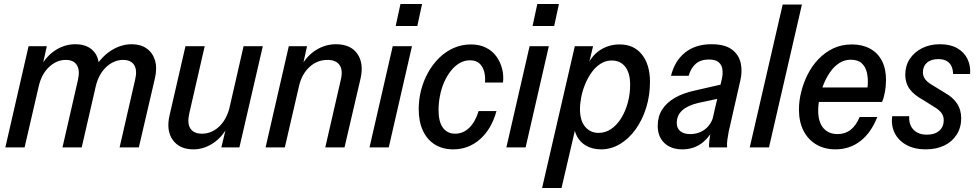

<svg xmlns="http://www.w3.org/2000/svg" viewBox="-20 -743 4919 968"><path d="M7 0 124 -510H216L192 -402H197L104 0ZM295 0 373 -340Q384 -389 367.5 -415Q351 -441 312 -441Q265 -441 227 -405Q189 -369 175 -307L185 -407Q214 -461 260.5 -490.5Q307 -520 360 -520Q427 -520 459 -476Q491 -432 472 -348L392 0ZM583 0 661 -340Q673 -389 656.5 -415Q640 -441 601 -441Q554 -441 515.5 -405Q477 -369 462 -305L457 -400Q494 -460 543 -490Q592 -520 644 -520Q689 -520 719.5 -498.5Q750 -477 761.5 -438.5Q773 -400 761 -348L680 0Z M955 10Q885 10 851 -37.5Q817 -85 835 -162L915 -510H1012L934 -170Q923 -121 940 -95Q957 -69 998 -69Q1047 -69 1085 -105Q1123 -141 1138 -203L1127 -103Q1098 -49 1052 -19.5Q1006 10 955 10ZM1096 0 1122 -108H1116L1208 -510H1305L1187 0Z M1319 0 1436 -510H1528L1504 -402H1509L1416 0ZM1620 0 1698 -340Q1710 -389 1692 -415Q1674 -441 1631 -441Q1579 -441 1540 -405Q1501 -369 1487 -307L1497 -407Q1526 -461 1573 -490.5Q1620 -520 1674 -520Q1747 -520 1781 -472.5Q1815 -425 1798 -348L1717 0Z M1843 0 1960 -510H2057L1940 0ZM1975 -612 1999 -723H2108L2084 -612Z M2265 10Q2212 10 2173 -14Q2134 -38 2112.5 -83.5Q2091 -129 2091 -193Q2091 -243 2103.5 -290.5Q2116 -338 2139.5 -379.5Q2163 -421 2195.5 -452.5Q2228 -484 2268.5 -501.5Q2309 -519 2354 -519Q2398 -519 2430.5 -502.5Q2463 -486 2483 -458Q2503 -430 2511.5 -396Q2520 -362 2516 -327H2425Q2428 -354 2421.5 -380Q2415 -406 2398 -422.5Q2381 -439 2349 -439Q2321 -439 2296.5 -424.5Q2272 -410 2252.5 -385Q2233 -360 2219 -328Q2205 -296 2198 -259.5Q2191 -223 2191 -188Q2191 -129 2213 -99Q2235 -69 2275 -69Q2315 -69 2345.5 -98.5Q2376 -128 2393 -183H2483Q2458 -92 2400 -41Q2342 10 2265 10Z M2533 0 2650 -510H2747L2630 0ZM2665 -612 2689 -723H2798L2774 -612Z M3011 10Q2969 10 2937.5 -7Q2906 -24 2889 -55.5Q2872 -87 2874 -129L2889 -130L2811 205H2713L2878 -510H2970L2947 -414L2944 -419Q2968 -468 3010.5 -493.5Q3053 -519 3104 -519Q3176 -519 3216.5 -468Q3257 -417 3257 -330Q3257 -262 3238 -200.5Q3219 -139 3185 -91.5Q3151 -44 3106 -17Q3061 10 3011 10ZM2998 -73Q3032 -73 3061 -92.5Q3090 -112 3111.5 -146.5Q3133 -181 3145 -225Q3157 -269 3157 -316Q3157 -374 3132.5 -406Q3108 -438 3064 -438Q3034 -438 3008.5 -422Q2983 -406 2963.5 -379Q2944 -352 2930.5 -319.5Q2917 -287 2910.5 -254Q2904 -221 2904 -193Q2904 -135 2930 -104Q2956 -73 2998 -73Z M3555 0Q3554 -15 3556.5 -36.5Q3559 -58 3565 -84L3559 -85L3620 -348Q3625 -372 3622 -394Q3619 -416 3603 -429.5Q3587 -443 3554 -443Q3513 -443 3488 -421.5Q3463 -400 3452 -361H3363Q3382 -437 3434.5 -478.5Q3487 -520 3567 -520Q3633 -520 3668.5 -494.5Q3704 -469 3714 -426.5Q3724 -384 3712 -335L3654 -80Q3650 -60 3647 -38.5Q3644 -17 3646 0ZM3420 10Q3363 10 3329.5 -22Q3296 -54 3296 -109Q3296 -155 3318 -190Q3340 -225 3382 -249.5Q3424 -274 3485 -287L3634 -321L3618 -249L3500 -224Q3446 -211 3419 -186Q3392 -161 3392 -123Q3392 -96 3410 -81.5Q3428 -67 3459 -67Q3504 -67 3535.5 -92Q3567 -117 3577 -159L3572 -84Q3547 -39 3508.5 -14.5Q3470 10 3420 10Z M3760 0 3926 -720H4023L3857 0Z M4192 10Q4137 10 4095.5 -14.5Q4054 -39 4031 -84Q4008 -129 4008 -191Q4008 -234 4019.5 -280Q4031 -326 4052.5 -368.5Q4074 -411 4106.5 -445Q4139 -479 4181 -499Q4223 -519 4275 -519Q4327 -519 4366 -498Q4405 -477 4426 -437Q4447 -397 4447 -340Q4447 -309 4441.5 -279Q4436 -249 4427 -229H4076L4091 -302H4380L4346 -255Q4353 -284 4355 -316.5Q4357 -349 4350.5 -377.5Q4344 -406 4324.5 -424Q4305 -442 4269 -442Q4237 -442 4210.5 -424.5Q4184 -407 4164.5 -378.5Q4145 -350 4131.5 -316Q4118 -282 4111.5 -248Q4105 -214 4105 -186Q4105 -128 4131 -97.5Q4157 -67 4203 -67Q4241 -67 4268.5 -88.5Q4296 -110 4314 -153H4403Q4372 -74 4318 -32Q4264 10 4192 10Z M4647 10Q4590 10 4549.5 -12.5Q4509 -35 4490.5 -73Q4472 -111 4478 -157H4564Q4562 -132 4571 -111Q4580 -90 4600.5 -77Q4621 -64 4653 -64Q4693 -64 4715.5 -84Q4738 -104 4738 -136Q4738 -158 4726.5 -173.5Q4715 -189 4690 -204L4631 -241Q4587 -265 4565.5 -295Q4544 -325 4544 -366Q4544 -411 4566.5 -445.5Q4589 -480 4628.5 -500Q4668 -520 4719 -520Q4771 -520 4806 -500Q4841 -480 4857.5 -446Q4874 -412 4871 -370H4785Q4785 -390 4778 -407Q4771 -424 4754.5 -434.5Q4738 -445 4710 -445Q4674 -445 4653.5 -427Q4633 -409 4633 -378Q4633 -359 4644.5 -343.5Q4656 -328 4682 -313L4744 -275Q4785 -252 4805.5 -220.5Q4826 -189 4826 -147Q4826 -100 4803.5 -64.5Q4781 -29 4741 -9.5Q4701 10 4647 10Z"/></svg>

Font: Instrument Sans SemiCondensed Medium
Style: Italic
Weight: 500
Width: 4
Italic angle: -13°
Designer: Rodrigo Fuenzalida
Foundry: fragTYPE
Version: Version 1.000;gftools[0.9.28]